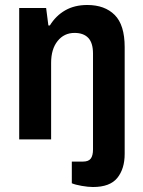

<svg xmlns="http://www.w3.org/2000/svg" viewBox="-20 -559 574 770"><path d="M353 191Q334 191 308 186.5Q282 182 268 176V89H313Q335 89 344 77Q353 65 353 40V-344Q353 -387 334 -407Q315 -427 279 -427Q237 -427 211 -394.5Q185 -362 185 -307V0H57V-527H165L174 -457H180Q204 -496 241.5 -517.5Q279 -539 330 -539Q400 -539 440 -499Q480 -459 480 -370V58Q480 118 450.5 154.5Q421 191 353 191Z"/></svg>

Font: Archivo SemiCondensed
Style: Bold
Weight: 680
Width: 4
Designer: Hector Gatti
Foundry: Omnibus-Type
Version: Version 2.001; ttfautohint (v1.8.3)